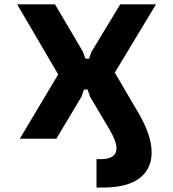

<svg xmlns="http://www.w3.org/2000/svg" viewBox="-20 -633 790 876"><path d="M245.5 -293.5 58.3 -613.1H231L358 -397.6L369.7 -365.3H386.3L397.9 -397.6L528.6 -613.1H691.7L503.8 -301.6L613.4 -114.7Q671.8 -14.2 671.8 62.5Q671.8 139 615.4 180.8Q559 222.6 452.2 222.6H420.3V93.1H438.9Q475 93.1 493.2 80.7Q511.4 68.3 511.4 43.9Q511.4 12.5 480.7 -40.3L390.6 -192.2L379.6 -224.5H363.1L352.1 -192.2L237 0H70.3Z"/></svg>

Font: Martian Mono VF sWd Rg
Style: Regular
Weight: 400
Width: 6
Monospace: yes
Designer: Roman Shamin
Foundry: Evil Martians
Version: Version 1.100